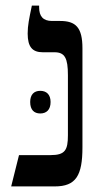

<svg xmlns="http://www.w3.org/2000/svg" viewBox="-20 -667 370 687"><path d="M20 0H176C252 0 275 -39 275 -140V-494C275 -569 251 -592 195 -592H166C134 -592 120 -609 120 -641V-647H94C84 -599 79 -576 79 -547C79 -499 96 -480 133 -480H175C212 -480 223 -459 223 -398V-183C223 -130 213 -112 161 -112H48ZM88 -302C88 -274 102 -261 124 -261C146 -261 161 -274 161 -302C161 -329 146 -342 124 -342C102 -342 88 -329 88 -302Z"/></svg>

Font: Noto Serif Hebrew SemiCondensed Medium
Style: Regular
Weight: 500
Width: 4
Designer: Monotype Design Team
Foundry: Monotype Imaging Inc.
Version: Version 2.004